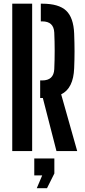

<svg xmlns="http://www.w3.org/2000/svg" viewBox="-20 -820 461 1042"><path d="M286.5 0 212.5 -288H198V-383.5H209Q271.5 -383.5 274.5 -444.5Q279 -544 274.5 -643.5Q271.5 -704 209 -704H201.5V-800H209Q299 -800 339 -762.2Q379 -724.5 382.5 -638Q384.5 -583.5 384.5 -541Q384.5 -498.5 382.5 -450Q378.5 -340.5 312 -308L399 0ZM46.5 0V-800H154.5V0ZM179.5 201.5 209 132H166V40H275V121.5L235 201.5Z"/></svg>

Font: Big Shoulders Stencil Display
Style: Bold
Weight: 700
Designer: Patric King
Foundry: XO Type Co
Version: Version 1.000